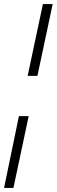

<svg xmlns="http://www.w3.org/2000/svg" viewBox="-59 -763 279 944"><path d="M77 -390 152 -743H200L125 -390ZM-39 161 34 -192H82L7 161Z"/></svg>

Font: Saira Ultra Condensed Light
Style: Italic
Weight: 300
Width: 1
Italic angle: -12°
Designer: Hector Gatti with collaboration of the Omnibus-Type team
Foundry: Omnibus-Type
Version: Version 1.001; ttfautohint (v1.8)